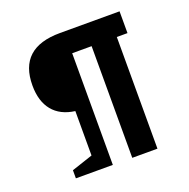

<svg xmlns="http://www.w3.org/2000/svg" viewBox="-114 -735 833 845"><g transform="rotate(-20 302.0 -312.5)"><path d="M200 -71V-279Q132 -288 96.5 -331.5Q61 -375 61 -449Q61 -625 254 -625H533V-523H483V0H365V-523H274V0H101V-38Z"/></g></svg>

Font: Changa Medium
Style: Regular
Weight: 500
Designer: Eduardo Rodriguez Tunni
Foundry: Eduardo Rodriguez Tunni
Version: Version 2.002; ttfautohint (v1.5) -l 8 -r 50 -G 150 -x 14 -H